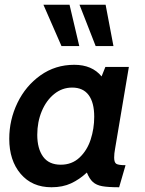

<svg xmlns="http://www.w3.org/2000/svg" viewBox="-20 -779 611 809"><path d="M19 -194Q19 -274 53.5 -345.5Q88 -417 150.5 -461.5Q213 -506 293 -506Q368 -506 408 -457L424 -497H523L465 -153Q461 -132 461 -115Q461 -94 470.5 -88.5Q480 -83 509 -83L482 10Q435 10 410.5 5.5Q386 1 371.5 -12Q357 -25 346 -52Q315 -23 279.5 -6.5Q244 10 197 10Q115 10 67 -46.5Q19 -103 19 -194ZM377 -287Q377 -347 353.5 -378.5Q330 -410 284 -410Q242 -410 208.5 -383Q175 -356 156 -310.5Q137 -265 137 -211Q137 -153 161.5 -119Q186 -85 236 -85Q283 -85 315 -115Q347 -145 362 -191Q377 -237 377 -287ZM239 -585 163 -759H273L314 -585ZM383 -585 315 -759H425L458 -585Z"/></svg>

Font: Cabin SemiBold
Style: Italic
Weight: 600
Italic angle: -7°
Designer: Pablo Impallari
Foundry: Pablo Impallari. http://www.impallari.com Igino Marini. http://www.ikern.com
Version: Version 2.200